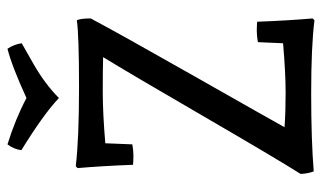

<svg xmlns="http://www.w3.org/2000/svg" viewBox="-198 -678 881 526"><g transform="rotate(-90 243.0 -414.5)"><path d="M158 -76Q199 -73 252.5 -73Q306 -73 388 -80L391 -149Q408 -152 421.5 -152Q435 -152 447 -151Q450 -69 456 1L451 6Q380 -3 251 -3Q122 -3 37 4Q31 -11 30 -32Q73 -100 190 -301.5Q307 -503 350 -573Q316 -574 256 -574Q196 -574 114 -567L111 -493Q95 -490 81 -490Q67 -490 55 -491Q52 -573 46 -643L51 -648Q125 -639 267.5 -639Q410 -639 451 -645Q456 -635 456 -607Q413 -526 296 -320Q179 -114 158 -76ZM111 -835Q179 -814 238 -783Q325 -823 373 -835Q385 -817 388 -796Q355 -777 330 -763Q276 -732 238 -694Q194 -736 95 -797Q98 -818 111 -835Z"/></g></svg>

Font: Port Lligat Slab
Style: Regular
Weight: 400
Designer: Dario Muhafara, Eduardo Rodriguez Tunni
Foundry: Tipo
Version: Version 1.002